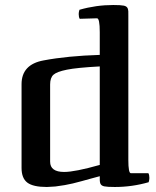

<svg xmlns="http://www.w3.org/2000/svg" viewBox="-20 -733 621 766"><path d="M576 -23Q576 -35 572 -42H502Q492 -42 492 -95V-670Q493 -691 489.5 -699.5Q486 -708 474 -710.5Q462 -713 432 -713Q363 -713 297 -694Q294 -685 294 -677Q294 -665 298 -658L367 -660Q378 -660 378 -605V-514Q249 -510 154 -492Q66 -476 66 -397V-63Q66 -22 89 -4.5Q112 13 167 13Q177 13 201 11Q241 6 270 -1Q306 -10 341 -20L378 -30Q377 -9 380.5 -0.5Q384 8 396 10.5Q408 13 438 13Q507 13 573 -6Q576 -15 576 -23ZM236 -47Q180 -47 180 -88V-396Q180 -423 193.5 -435Q207 -447 247 -455Q286 -463 378 -468V-75Q279 -47 236 -47Z"/></svg>

Font: Federant
Style: Regular
Weight: 400
Designer: Olexa M. Volochay, Alexei Vanyashin, Otto Ludwig Naegele
Foundry: Cyreal (www.cyreal.org)
Version: Version 1.011; ttfautohint (v1.4.1)